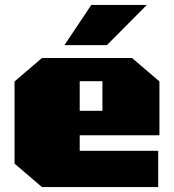

<svg xmlns="http://www.w3.org/2000/svg" viewBox="-20 -758 705 778"><path d="M241 -575 350 -738H575L413 -575ZM150 0 39 -95V-428L150 -523H515L626 -428V-210H303V-147H621V0ZM303 -309H395V-429H303Z"/></svg>

Font: Tomorrow ExtraBold
Style: Regular
Weight: 800
Designer: Tony de Marco, Monica Rizzolli
Foundry: Just in Type
Version: Version 2.002